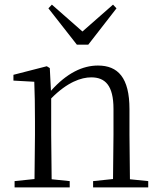

<svg xmlns="http://www.w3.org/2000/svg" viewBox="-20 -809 695 829"><path d="M204 -789 189 -773 312 -616H361L483 -773L468 -789L336 -673ZM467 0H620V-27L541 -35L539 -227V-338C539 -474 489 -526 403 -526C337 -526 269 -494 200 -417L195 -515L182 -523L38 -486V-461L128 -456C130 -406 131 -353 131 -285V-227L129 -36L43 -27V0H281V-27L203 -35L201 -227V-384C271 -455 331 -475 374 -475C434 -475 470 -440 470 -339V-227L468 -36L382 -27V0Z"/></svg>

Font: Noto Serif TC Light
Style: Regular
Weight: 300
Designer: Ryoko NISHIZUKA 西塚涼子 (kana & ideographs); Frank Grießhammer (Latin, Greek & Cyrillic); Wenlong ZHANG 张文龙 (bopomofo); San
Foundry: Adobe
Version: Version 2.001;hotconv 1.1.0;makeotfexe 2.6.0